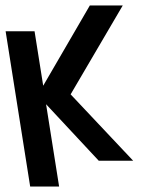

<svg xmlns="http://www.w3.org/2000/svg" viewBox="-30 -680 556 700"><path d="M138 -300 330 -94H455.5L227.5 -336L417.5 -660H297.5L127.5 -367.5L96 -566H-9.5L80 0H185.5Z"/></svg>

Font: Font.Observer
Style: Regular
Weight: 500
Italic angle: 9°
Version: Version 1.001;FEAKit 1.0